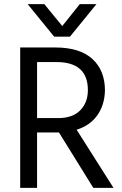

<svg xmlns="http://www.w3.org/2000/svg" viewBox="-20 -902 588 922"><path d="M251 -604H158V-335H260Q329 -335 365.5 -372.5Q402 -410 402 -469Q402 -604 251 -604ZM255 -266H158V0H77V-674H246Q363 -674 423.5 -619Q484 -564 484 -467Q482 -397 447 -348Q412 -299 348 -279L525 0H428L263 -266ZM316 -726H240L113 -882H193L279 -777L363 -882H443Z"/></svg>

Font: Hind Guntur
Style: Regular
Weight: 400
Designer: Manushi Parikh, Hitesh Malaviya
Foundry: Indian Type Foundry
Version: Version 1.002;PS 1.0;hotconv 1.0.86;makeotf.lib2.5.63406; tt